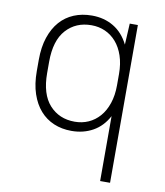

<svg xmlns="http://www.w3.org/2000/svg" viewBox="-80 -572 720 839"><g transform="rotate(10 280.0 -153.0)"><path d="M259 6Q216 6 180.5 -9Q145 -24 119.5 -53Q94 -82 79.5 -125Q65 -168 65 -225V-275Q65 -332 79.5 -375Q94 -418 119.5 -447Q145 -476 181 -491Q217 -506 261 -506Q315 -506 357 -481Q399 -456 424 -406L429 -500H465V200H421V-88Q396 -41 354 -17.5Q312 6 259 6ZM266 -36Q299 -36 327 -48.5Q355 -61 376 -85Q397 -109 409 -144.5Q421 -180 421 -225V-275Q421 -320 409 -355.5Q397 -391 376 -415Q355 -439 327 -451.5Q299 -464 266 -464Q197 -464 154 -416.5Q111 -369 111 -275V-225Q111 -131 154 -83.5Q197 -36 266 -36Z"/></g></svg>

Font: PT Root UI Web Light
Style: Regular
Weight: 300
Designer: Vitaly Kuzmin
Foundry: ParaType Ltd.
Version: Version 1.000W